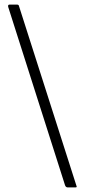

<svg xmlns="http://www.w3.org/2000/svg" viewBox="-20 -762 371 838"><path d="M276 56Q272 56 269 54Q266 52 264 47L16 -731Q13 -742 22 -742H54Q62 -742 63 -735L314 50Q317 56 309 56H276Z"/></svg>

Font: Libre Franklin ExtraLight
Style: Regular
Weight: 250
Designer: Pablo Impallari, Rodrigo Fuenzalida, Nhung Nguyen
Foundry: Impallari Type
Version: Version 3.000